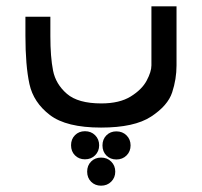

<svg xmlns="http://www.w3.org/2000/svg" viewBox="-20 -404 640 608"><path d="M60.5 -291V-351H139.5V-289.5Q139.5 -223.5 148 -180.5Q156.5 -137.5 191.8 -107Q227 -76.5 301 -76.5Q358.5 -76.5 394 -98.5Q429.5 -120.5 444.5 -148.8Q459.5 -177 459.5 -197V-384H539V-197Q539 -153.5 525.2 -111.5Q511.5 -69.5 458.5 -34.8Q405.5 0 300 0Q190 0 138 -39.8Q86 -79.5 73.2 -138Q60.5 -196.5 60.5 -291ZM345 139.5Q345 158.5 332.2 171.2Q319.5 184 300 184Q281 184 268.5 171.5Q256 159 256 139.5Q256 120 268.5 107.5Q281 95 300 95Q319.5 95 332.2 107.8Q345 120.5 345 139.5ZM294 56Q294 75 281.2 87.8Q268.5 100.5 249 100.5Q230 100.5 217.5 88Q205 75.5 205 56Q205 36.5 217.5 24Q230 11.5 249 11.5Q268.5 11.5 281.2 24.2Q294 37 294 56ZM393.5 56.5Q393.5 75.5 380.8 88.2Q368 101 348.5 101Q329.5 101 317 88.5Q304.5 76 304.5 56.5Q304.5 37 317 24.5Q329.5 12 348.5 12Q368 12 380.8 24.8Q393.5 37.5 393.5 56.5Z"/></svg>

Font: JuliaMono
Style: Italic
Weight: 400
Italic angle: -9°
Monospace: yes
Designer: cormullion
Foundry: corm
Version: Version 0.057; ttfautohint (v1.8.4)